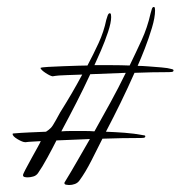

<svg xmlns="http://www.w3.org/2000/svg" viewBox="-20 -583 518 551"><path d="M178 -52Q175 -52 169.5 -53Q164 -54 165 -59Q184 -90 202 -121.5Q220 -153 238 -184L142 -180Q132 -160 116.5 -131.5Q101 -103 89 -86Q84 -79 75.5 -76.5Q67 -74 59 -74Q55 -74 50.5 -75Q46 -76 46 -81Q46 -83 53 -96.5Q60 -110 70 -128Q80 -146 88 -160.5Q96 -175 97 -178L63 -176L54 -175H52Q45 -175 30.5 -183.5Q16 -192 16 -199L18 -200Q41 -202 65 -203Q89 -204 112 -205Q120 -210 126 -216Q131 -221 140 -237.5Q149 -254 153 -261Q170 -288 185.5 -314.5Q201 -341 216 -369Q199 -368 173 -367.5Q147 -367 131 -364Q124 -365 111 -373.5Q98 -382 96 -388Q99 -390 118 -391Q137 -392 161.5 -393Q186 -394 206 -394.5Q226 -395 231 -395Q248 -427 263 -459.5Q278 -492 285 -526Q286 -529 288.5 -537Q291 -545 295 -545Q298 -545 298.5 -540.5Q299 -536 299 -534Q299 -518 290 -491Q281 -464 269.5 -437.5Q258 -411 251 -396Q277 -396 302 -396Q327 -396 352 -395Q370 -432 386.5 -468Q403 -504 412 -544Q413 -546 415 -554.5Q417 -563 421 -563Q424 -563 424.5 -559.5Q425 -556 425 -553Q425 -533 416 -503Q407 -473 395.5 -443.5Q384 -414 375 -394Q387 -394 406 -392.5Q425 -391 443.5 -389.5Q462 -388 472 -385Q473 -385 475.5 -384Q478 -383 478 -381Q478 -377 472.5 -376.5Q467 -376 465 -376Q440 -376 415.5 -375.5Q391 -375 366 -374Q347 -331 326.5 -289Q306 -247 284 -205Q310 -204 337.5 -202Q365 -200 391 -195Q392 -195 394.5 -194.5Q397 -194 397 -192Q397 -188 392 -187.5Q387 -187 385 -187Q357 -187 329.5 -186.5Q302 -186 274 -185Q261 -159 243 -123.5Q225 -88 208 -65Q203 -58 195 -55Q187 -52 178 -52ZM156 -206Q168 -207 180 -207Q192 -207 204 -207Q215 -207 227 -207Q239 -207 251 -206Q274 -247 297 -289Q320 -331 341 -374L239 -370Q220 -329 199 -288Q178 -247 156 -206Z"/></svg>

Font: Moon Dance
Style: Regular
Weight: 400
Designer: Robert E. Leuschke
Foundry: Robert E. Leuschke
Version: Version 1.010; ttfautohint (v1.8.3)